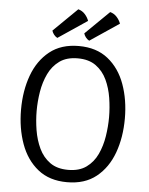

<svg xmlns="http://www.w3.org/2000/svg" viewBox="-59 -932 772 993"><g transform="rotate(5 326.5 -436.0)"><path d="M138 -342Q138 -293.5 146.2 -242.5Q154.5 -191.5 175 -148.2Q195.5 -105 232.2 -78.5Q269 -52 326.5 -52Q384 -52 420.8 -78.5Q457.5 -105 477.8 -148.2Q498 -191.5 506 -242.5Q514 -293.5 514 -342Q514 -390.5 506 -441.2Q498 -492 477.8 -535Q457.5 -578 420.8 -604.5Q384 -631 326.5 -631Q269 -631 232.2 -604.5Q195.5 -578 175 -535Q154.5 -492 146.2 -441.2Q138 -390.5 138 -342ZM57 -342Q57 -439.5 86.2 -519.5Q115.5 -599.5 175.2 -647.2Q235 -695 326.5 -695Q418.5 -695 478.2 -647.2Q538 -599.5 567 -519.2Q596 -439 596 -342Q596 -244 566.8 -163.8Q537.5 -83.5 478 -35.8Q418.5 12 326.5 12Q234.5 12 174.8 -36Q115 -84 86 -164.5Q57 -245 57 -342ZM472.5 -884Q493 -878.5 507.2 -862.8Q521.5 -847 528 -828.5L377 -727Q366 -733 358.8 -742.5Q351.5 -752 348.5 -762.5ZM307 -884Q327.5 -878.5 341.8 -862.8Q356 -847 362.5 -828.5L211.5 -727Q200.5 -733 193.2 -742.8Q186 -752.5 183 -762.5Z"/></g></svg>

Font: Signika Light Light
Style: Regular
Weight: 300
Version: Version 2.001